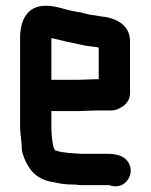

<svg xmlns="http://www.w3.org/2000/svg" viewBox="-20 -581 525 669"><path d="M253 -303H159V-448C161 -448 163 -448 165 -447C181 -444 201 -438 216 -435C244 -430 270 -422 299 -419L316 -417L324 -415V-305H315C302 -305 268 -303 253 -303ZM315 -196H368C381 -196 395 -201 410 -212C425 -223 433 -238 433 -257V-441C431 -495 384 -519 331 -524L314 -527L298 -529C285 -531 274 -535 260 -538L236 -542C204 -548 176 -561 139 -561C76 -561 50 -512 50 -449V-142C50 -114 56 -86 56 -61C57 -52 60 -42 64 -31C83 16 111 46 168 54C188 59 210 62 234 62H242C249 63 257 64 264 64H359L367 66C415 80 452 27 428 -14C415 -36 390 -45 356 -45H264C255 -45 244 -47 234 -47C227 -47 211 -49 205 -50C197 -50 182 -54 176 -56C174 -56 171 -57 171 -59C170 -62 165 -69 165 -75C161 -94 159 -119 159 -143V-194H253C268 -194 301 -196 315 -196Z"/></svg>

Font: Electronic
Style: ExHv
Weight: 900
Version: Version 1.011